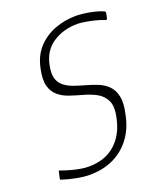

<svg xmlns="http://www.w3.org/2000/svg" viewBox="-129 -761 721 854"><g transform="rotate(-20 231.5 -334.0)"><path d="M17 -22 24 -53Q25 -57 27.5 -55.5Q30 -54 32 -54Q51 -47 72.5 -41Q94 -35 116 -31Q138 -27 156 -27Q234 -27 282.5 -70Q331 -113 346 -187Q358 -240 344 -268.5Q330 -297 302 -312Q274 -327 240 -336Q211 -344 182.5 -353.5Q154 -363 132.5 -380.5Q111 -398 102 -428.5Q93 -459 104 -510Q116 -569 150.5 -605.5Q185 -642 232.5 -659.5Q280 -677 332 -677Q344 -677 367 -674.5Q390 -672 415.5 -666Q441 -660 458 -652Q460 -651 462 -649Q464 -647 463 -644L458 -619Q457 -611 447 -615Q431 -622 407 -628Q383 -634 361 -637.5Q339 -641 326 -641Q259 -641 209.5 -608.5Q160 -576 147 -511Q139 -473 146 -449.5Q153 -426 171.5 -411.5Q190 -397 214.5 -388.5Q239 -380 264 -373Q293 -365 320 -354.5Q347 -344 367 -324.5Q387 -305 394 -272.5Q401 -240 389 -188Q377 -127 344.5 -83Q312 -39 262.5 -15Q213 9 148 9Q121 9 85 2Q49 -5 20 -15Q18 -15 17 -17Q16 -19 17 -22Z"/></g></svg>

Font: Glory ExtraLight
Style: Italic
Weight: 250
Italic angle: -12°
Version: Version 1.011